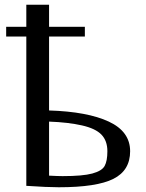

<svg xmlns="http://www.w3.org/2000/svg" viewBox="-20 -780 618 810"><path d="M187 -39V-267Q268 -264 325.5 -251Q383 -238 408 -212Q433 -186 433 -142Q433 -101 421.5 -80Q410 -59 369.5 -48Q329 -37 244 -37Q225 -37 187 -39ZM91 -626V4Q180 10 228 10Q388 10 458.5 -25.5Q529 -61 529 -142Q529 -225 439 -267Q349 -309 187 -314V-626H338V-667H187V-760H91V-667H6V-626Z"/></svg>

Font: LXGW Marker Gothic
Style: Regular
Weight: 400
Version: Version 1.001